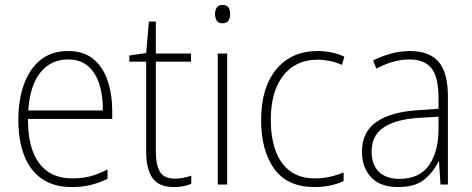

<svg xmlns="http://www.w3.org/2000/svg" viewBox="-20 -838 1905 775"><path d="M255 -632Q318 -632 357 -599.5Q396 -567 414.5 -512Q433 -457 433 -390V-358H93Q92 -242 137.5 -180Q183 -118 271 -118Q311 -118 343 -126Q375 -134 414 -154V-116Q381 -100 346.5 -91.5Q312 -83 270 -83Q196 -83 148 -117Q100 -151 77 -212Q54 -273 54 -355Q54 -434 76.5 -497Q99 -560 143.5 -596Q188 -632 255 -632ZM255 -598Q186 -598 143.5 -546Q101 -494 94 -392H395Q396 -451 381 -498Q366 -545 335 -571.5Q304 -598 255 -598Z M686 -117Q705 -117 722 -120.5Q739 -124 752 -129V-96Q738 -90 721 -86.5Q704 -83 681 -83Q621 -83 595.5 -119.5Q570 -156 570 -226V-589H502V-614L570 -624L581 -751H609V-622H751V-589H609V-228Q609 -173 625.5 -145Q642 -117 686 -117Z M878 -818Q896 -818 902.5 -807.5Q909 -797 909 -781Q909 -765 902 -754.5Q895 -744 878 -744Q862 -744 855 -754.5Q848 -765 848 -781Q848 -797 855 -807.5Q862 -818 878 -818ZM897 -622V-93H859V-622Z M1249 -83Q1140 -83 1087 -156.5Q1034 -230 1034 -353Q1034 -484 1095 -558Q1156 -632 1262 -632Q1322 -632 1370 -609L1360 -576Q1336 -587 1311 -592Q1286 -597 1262 -597Q1173 -597 1123 -532.5Q1073 -468 1073 -354Q1073 -285 1091.5 -232Q1110 -179 1149.5 -148.5Q1189 -118 1251 -118Q1282 -118 1311.5 -124.5Q1341 -131 1367 -142V-107Q1344 -96 1314 -89.5Q1284 -83 1249 -83Z M1635 -632Q1713 -632 1750.5 -588.5Q1788 -545 1788 -448V-93H1758L1752 -187H1750Q1731 -145 1693.5 -114Q1656 -83 1587 -83Q1514 -83 1477.5 -123Q1441 -163 1441 -226Q1441 -305 1499 -345.5Q1557 -386 1664 -393L1750 -399V-442Q1750 -527 1721.5 -562.5Q1693 -598 1633 -598Q1601 -598 1568 -589Q1535 -580 1499 -561L1486 -594Q1520 -611 1557.5 -621.5Q1595 -632 1635 -632ZM1667 -362Q1577 -356 1528.5 -323.5Q1480 -291 1480 -226Q1480 -173 1509.5 -144.5Q1539 -116 1592 -116Q1672 -116 1710.5 -169.5Q1749 -223 1750 -312V-367Z"/></svg>

Font: Noto Sans Telugu UI SemiCondensed ExtraLight
Style: Regular
Weight: 200
Width: 4
Designer: Jelle Bosma - Monotype Design Team
Foundry: Monotype Imaging Inc.
Version: Version 2.005; ttfautohint (v1.8.4.7-5d5b)